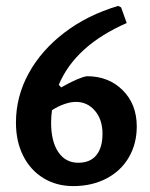

<svg xmlns="http://www.w3.org/2000/svg" viewBox="-20 -618 507 650"><path d="M443 -190Q443 -131 416 -85Q389 -39 340 -13.5Q291 12 228 12Q171 12 127 -15Q83 -42 58.5 -90.5Q34 -139 34 -203Q34 -291 77 -369.5Q120 -448 198 -507.5Q276 -567 380 -598L390 -593L409 -540Q235 -464 179 -331L187 -322Q245 -355 274 -360Q348 -360 395.5 -312.5Q443 -265 443 -190ZM327 -165Q327 -213 301.5 -243Q276 -273 237 -273Q219 -273 197.5 -265.5Q176 -258 156 -245Q153 -224 153 -203Q153 -139 177.5 -103Q202 -67 245 -67Q285 -67 306 -92.5Q327 -118 327 -165Z"/></svg>

Font: Alegreya
Style: Bold
Weight: 700
Designer: Juan Pablo del Peral
Foundry: Huerta Tipografica
Version: Version 2.008; ttfautohint (v1.8)